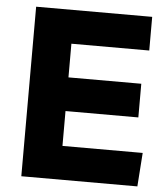

<svg xmlns="http://www.w3.org/2000/svg" viewBox="-52 -756 682 801"><g transform="rotate(5 289.5 -355.0)"><path d="M553 -569H227V-428H532V-287H227V-141H563L553 0H67V-710H553Z"/></g></svg>

Font: Livvic
Style: Bold
Weight: 700
Designer: Jacques Le Bailly, Baron von Fonthausen
Version: Version 1.001; ttfautohint (v1.8.2)